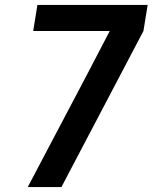

<svg xmlns="http://www.w3.org/2000/svg" viewBox="-20 -755 616 775"><path d="M92 0H228L559 -630L576 -735H131L114 -630H423L335 -461Z"/></svg>

Font: Iosevka Sparkle
Style: Bold Italic
Weight: 700
Italic angle: -9°
Designer: Belleve Invis
Foundry: Belleve Invis
Version: Version 4.5.0; ttfautohint (v1.8.3)